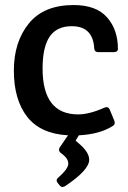

<svg xmlns="http://www.w3.org/2000/svg" viewBox="-20 -526 508 762"><path d="M149 -254Q149 -72 290 -72Q335 -72 395 -99Q410 -105 416 -90L434 -46Q439 -32 426 -25Q374 7 293 11L280 32L296 46Q334 79 334 108Q334 149 238 213Q233 216 227.5 216Q222 216 217 210L209 200Q200 189 210 180Q251 144 251 124Q251 104 229 87L220 80Q210 71 217 59L250 11Q140 5 87.5 -63Q35 -131 35 -245.5Q35 -360 94.5 -433Q154 -506 272 -506Q362 -506 405 -457Q448 -408 448 -332Q448 -319 431 -319H371Q355 -319 354 -334Q349 -422 265 -422Q205 -422 177 -380.5Q149 -339 149 -254Z"/></svg>

Font: Crete Round
Style: Regular
Weight: 400
Designer: Veronika Burian
Foundry: TypeTogether
Version: Version 1.001